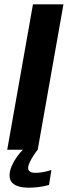

<svg xmlns="http://www.w3.org/2000/svg" viewBox="-20 -695 330 891"><path d="M13.5 0H155L274.5 -675H133ZM111 176Q132.5 176 152.5 173.8Q172.5 171.5 187.5 168.2Q202.5 165 207.5 163.5L218.5 93.5Q213 96 200.2 99.2Q187.5 102.5 172.5 104.8Q157.5 107 144 107Q127 107 118.8 101Q110.5 95 110.5 84.5Q110.5 73.5 118.5 57Q126.5 40.5 137 24.5Q147.5 8.5 155 0H86Q73 12.5 58.5 32.8Q44 53 34.2 75.8Q24.5 98.5 24.5 119.5Q24.5 141 36.8 153.2Q49 165.5 68.8 170.8Q88.5 176 111 176Z"/></svg>

Font: Anybody Thin SemiBold
Style: Italic
Weight: 600
Italic angle: -10°
Version: Version 1.113;gftools[0.9.25]